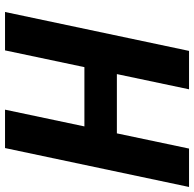

<svg xmlns="http://www.w3.org/2000/svg" viewBox="-24 -730 754 745"><g transform="rotate(90 352.5 -357.0)"><path d="M26 0 177 -714H326L267 -434H497L556 -714H705L554 0H405L470 -308H240L175 0Z"/></g></svg>

Font: Noto IKEA Latin
Style: Bold Italic
Weight: 700
Italic angle: -12°
Designer: Monotype Design Team
Foundry: Monotype Imaging Inc.
Version: Version 1.0